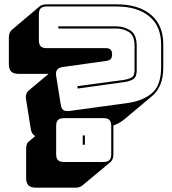

<svg xmlns="http://www.w3.org/2000/svg" viewBox="-20 -750 796 889"><path d="M330 119H147Q122 119 111.5 108Q101 97 101 73V-58Q101 -72 104 -81.5Q107 -91 114 -95L143 -120Q135 -124 129.5 -132.5Q124 -141 122 -156L101 -288Q98 -303 101.5 -313.5Q105 -324 113 -331L205 -408H67Q43 -408 32 -418.5Q21 -429 21 -454V-575Q21 -588 24.5 -597Q28 -606 35 -612L164 -721Q169 -725 177.5 -727.5Q186 -730 196 -730H519Q621 -730 678.5 -682Q736 -634 736 -544V-439Q736 -391 722.5 -358.5Q709 -326 684 -305L555 -197Q544 -188 531.5 -181Q519 -174 505 -169V-36Q505 -23 501.5 -14Q498 -5 491 1L361 109Q357 113 348.5 116Q340 119 330 119ZM571 -273Q642 -283 684 -319Q726 -355 726 -439V-544Q726 -629 671 -674.5Q616 -720 519 -720H196Q177 -720 168.5 -711.5Q160 -703 160 -684V-563Q160 -544 168.5 -535.5Q177 -527 196 -527H472Q485 -527 492 -520Q499 -513 499 -499Q499 -484 493 -477Q487 -470 472 -468L273 -440Q254 -438 245.5 -428Q237 -418 240 -399L261 -267Q264 -248 272.5 -241Q281 -234 300 -236ZM340 -340 338 -351 554 -380Q573 -383 588 -390.5Q603 -398 603 -424V-537Q603 -586 576.5 -602Q550 -618 519 -618H250V-628H519Q553 -628 583 -609.5Q613 -591 613 -537V-424Q613 -393 596 -383Q579 -373 556 -370ZM459 0Q478 0 486.5 -8.5Q495 -17 495 -36V-167Q495 -186 486.5 -194.5Q478 -203 459 -203H276Q257 -203 248.5 -194.5Q240 -186 240 -167V-36Q240 -17 248.5 -8.5Q257 0 276 0ZM363 -80V-123H373V-80Z"/></svg>

Font: Bungee Shade
Style: Regular
Weight: 400
Designer: David Jonathan Ross
Foundry: David Jonathan Ross
Version: Version 1.001;PS 1.0;hotconv 1.0.72;makeotf.lib2.5.5900